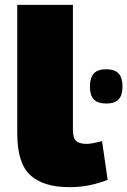

<svg xmlns="http://www.w3.org/2000/svg" viewBox="-20 -760 524 790"><path d="M280 -740V-227Q280 -190 294.5 -179Q309 -168 335 -168Q348 -168 363.5 -171Q379 -174 400 -179L423 -20Q390 -7 351.5 1.5Q313 10 265 10Q159 10 105 -39Q51 -88 51 -211V-740ZM417 -334Q382 -334 366 -351Q350 -368 350 -404Q350 -440 366 -457.5Q382 -475 417 -475Q452 -475 468 -457.5Q484 -440 484 -404Q484 -368 468 -351Q452 -334 417 -334Z"/></svg>

Font: Georama Extended ExtraBold
Style: Regular
Weight: 800
Width: 7
Designer: Jean-Baptiste Levee
Foundry: Production Type
Version: Version 1.000